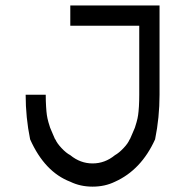

<svg xmlns="http://www.w3.org/2000/svg" viewBox="-20 -687 708 717"><path d="M409.2 -8.3Q371.7 10 325.8 10Q280 10 242.5 -8.3Q146.7 -45 92.5 -166.7Q75.8 -248.3 75.8 -333.3H150.8Q150.8 -309.2 152.1 -289.2Q153.3 -269.2 155 -257.5Q156.7 -245.8 160.8 -230.8Q165 -215.8 167.1 -210.4Q169.2 -205 176.2 -188.8Q183.3 -172.5 185.8 -166.7H186.7Q192.5 -152.5 209.6 -134.2Q226.7 -115.8 242.5 -107.5Q280 -76.7 325.8 -76.7Q371.7 -76.7 409.2 -107.5Q424.2 -115.8 441.2 -133.8Q458.3 -151.7 464.2 -166.7H465Q467.5 -172.5 474.6 -188.8Q481.7 -205 483.8 -210.4Q485.8 -215.8 490 -230.8Q494.2 -245.8 495.8 -257.5Q497.5 -269.2 498.8 -289.2Q500 -309.2 500 -333.3V-590.8H242.5V-666.7H575.8V-333.3Q575.8 -248.3 559.2 -166.7Q507.5 -52.5 409.2 -8.3Z"/></svg>

Font: 0xA000
Style: Regular
Weight: 400
Version: Version 0.1